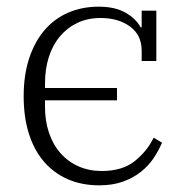

<svg xmlns="http://www.w3.org/2000/svg" viewBox="-20 -544 554 576"><path d="M278 12Q225 12 183 -6.5Q141 -25 111.5 -59.5Q82 -94 66.5 -143.5Q51 -193 51 -255Q51 -319 67.5 -369Q84 -419 113.5 -453.5Q143 -488 184.5 -506Q226 -524 276 -524Q325 -524 356.5 -506Q388 -488 402 -462H405V-512H449V-361H405V-392Q405 -439 370 -464.5Q335 -490 282 -490Q243 -490 212.5 -475.5Q182 -461 160 -435Q138 -409 126.5 -373Q115 -337 115 -293V-280H331V-243H115V-224Q115 -181 127 -145.5Q139 -110 161.5 -84.5Q184 -59 215.5 -45Q247 -31 285 -31Q347 -31 384 -60.5Q421 -90 441 -131L466 -116Q456 -92 440.5 -69Q425 -46 402 -28Q379 -10 348.5 1Q318 12 278 12Z"/></svg>

Font: IBM Plex Serif Light
Style: Regular
Weight: 300
Designer: Mike Abbink, Paul van der Laan, Pieter van Rosmalen
Foundry: Bold Monday
Version: Version 3.001